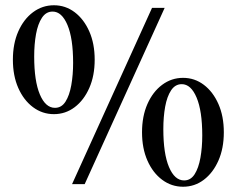

<svg xmlns="http://www.w3.org/2000/svg" viewBox="-20 -700 900 730"><path d="M185 -266Q141 -266 105.5 -292.5Q70 -319 49.5 -365.5Q29 -412 29 -473Q29 -534 49.5 -580.5Q70 -627 105.5 -653.5Q141 -680 185 -680Q229 -680 264 -653.5Q299 -627 319.5 -580.5Q340 -534 340 -473Q340 -412 319.5 -365.5Q299 -319 264 -292.5Q229 -266 185 -266ZM189 -290Q214 -290 229 -313.5Q244 -337 251 -376Q258 -415 258 -461Q258 -554 236.5 -605Q215 -656 180 -656Q155 -656 139.5 -632.5Q124 -609 117 -570.5Q110 -532 110 -485Q110 -392 131.5 -341Q153 -290 189 -290ZM254 0 558 -670H606L302 0ZM676 10Q632 10 596.5 -16.5Q561 -43 540.5 -89.5Q520 -136 520 -197Q520 -258 540.5 -304.5Q561 -351 596.5 -377.5Q632 -404 676 -404Q720 -404 755 -377.5Q790 -351 810.5 -304.5Q831 -258 831 -197Q831 -136 810.5 -89.5Q790 -43 755 -16.5Q720 10 676 10ZM680 -14Q705 -14 720 -37.5Q735 -61 742 -100Q749 -139 749 -185Q749 -278 727.5 -329Q706 -380 671 -380Q646 -380 630.5 -356.5Q615 -333 608 -294.5Q601 -256 601 -209Q601 -116 622.5 -65Q644 -14 680 -14Z"/></svg>

Font: Brygada 1918 Medium
Style: Regular
Weight: 500
Designer: Mateusz Machalski | Borys Kosmynka | Przemek Hoffer
Foundry: NIEPODLEGLA 2018
Version: Version 3.006